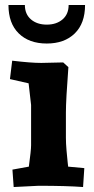

<svg xmlns="http://www.w3.org/2000/svg" viewBox="-20 -747 376 772"><path d="M319 -71 314 5Q248 0 135 0L35 5L30 -65L96 -77Q105 -143 105 -163V-325L95 -412L20 -429L29 -503Q104 -494 146 -494L234 -496L255 -477Q245 -345 245 -295V-193Q245 -171 247.5 -142Q250 -113 252 -95L254 -77ZM256 -727H322Q322 -653 280.5 -612.5Q239 -572 168 -572Q97 -572 55.5 -612.5Q14 -653 14 -727H80Q80 -690 104.5 -669Q129 -648 168 -648Q207 -648 231.5 -669Q256 -690 256 -727Z"/></svg>

Font: Andada
Style: Bold
Weight: 700
Designer: Carolina Giovagnoli
Foundry: Carolina Giovagnoli
Version: Version 1.003